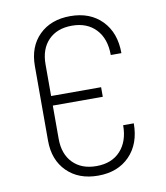

<svg xmlns="http://www.w3.org/2000/svg" viewBox="-84 -810 767 889"><g transform="rotate(-10 300.0 -365.0)"><path d="M306 10Q215 10 160 -44.5Q105 -99 105 -190V-540Q105 -632 160 -686Q215 -740 306 -740Q399 -740 454.5 -683Q510 -626 510 -530H460Q460 -607 418.5 -651Q377 -695 306 -695Q236 -695 195.5 -653.5Q155 -612 155 -540V-391H390V-346H155V-190Q155 -118 195.5 -76.5Q236 -35 306 -35Q378 -35 419 -79.5Q460 -124 460 -200H510Q510 -104 454.5 -47Q399 10 306 10Z"/></g></svg>

Font: NKDuy Mono Thin
Style: Regular
Weight: 100
Monospace: yes
Designer: NKDuy
Foundry: NKDuy
Version: Version 2.251; ttfautohint (v1.8.4.7-5d5b)